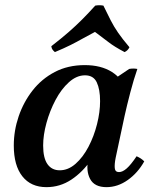

<svg xmlns="http://www.w3.org/2000/svg" viewBox="-20 -718 605 752"><path d="M397 15Q350 15 333 -17Q316 -49 326 -95L341 -164L381 -248L388 -382L486 -448Q502 -451 518 -448Q504 -408 490.5 -356.5Q477 -305 468 -264L433 -100Q428 -75 429.5 -59.5Q431 -44 446 -44Q460 -44 476.5 -58.5Q493 -73 515 -106Q524 -102 531 -97.5Q538 -93 545 -86Q520 -41 480.5 -13Q441 15 397 15ZM162 15Q101 15 67.5 -27.5Q34 -70 34 -148Q34 -206 53 -262Q72 -318 107.5 -363.5Q143 -409 194.5 -436Q246 -463 312 -463Q376 -463 418.5 -436Q461 -409 473 -363L409 -320Q409 -261 390.5 -202Q372 -143 338 -93.5Q304 -44 259.5 -14.5Q215 15 162 15ZM214 -51Q247 -51 276 -76.5Q305 -102 326.5 -143Q348 -184 360 -231.5Q372 -279 372 -322Q372 -368 359 -395.5Q346 -423 313 -423Q280 -423 250 -396Q220 -369 197.5 -326.5Q175 -284 162 -236.5Q149 -189 149 -148Q149 -99 166 -75Q183 -51 214 -51ZM195 -514Q189 -519 185.5 -524Q182 -529 181 -537Q221 -568 249 -592.5Q277 -617 301.5 -641.5Q326 -666 353 -696Q369 -699 385 -696Q401 -663 413.5 -638.5Q426 -614 442.5 -590Q459 -566 487 -533Q481 -520 468 -514Q428 -535 405 -553Q382 -571 352 -593Q325 -579 303 -566.5Q281 -554 256 -541.5Q231 -529 195 -514Z"/></svg>

Font: Poltawski Nowy Medium
Style: Italic
Weight: 500
Italic angle: -12°
Version: Version 1.001;gftools[0.9.25]